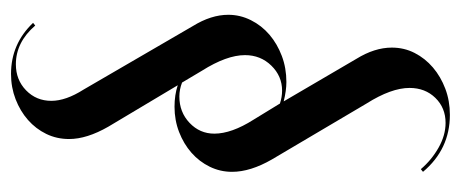

<svg xmlns="http://www.w3.org/2000/svg" viewBox="-270 -478 856 357"><g transform="rotate(-90 158.5 -299.0)"><path d="M18 -296Q18 -318 27.5 -337.5Q37 -357 53.5 -371.5Q70 -386 92 -394.5Q114 -403 139 -403Q161 -403 179 -397L102 -526Q79 -566 79 -599Q79 -622 88.5 -641.5Q98 -661 114.5 -675.5Q131 -690 153 -698.5Q175 -707 200 -707Q256 -707 295 -666L290 -662Q259 -698 218 -698Q189 -698 169.5 -679Q150 -660 150 -632Q150 -605 171 -572L289 -369Q310 -335 310 -303Q310 -281 300 -261Q290 -241 273 -226.5Q256 -212 233.5 -203.5Q211 -195 185 -195Q169 -195 149 -200L228 -65Q249 -31 249 1Q249 24 239 43.5Q229 63 212 77.5Q195 92 172.5 100.5Q150 109 124 109Q60 109 18 59L23 55Q40 75 63 88Q86 101 109 101Q137 101 155.5 82Q174 63 174 34Q174 0 145 -46L41 -222Q18 -262 18 -296ZM89 -329Q89 -297 115 -256L145 -207Q151 -205 157 -204Q163 -203 169 -203Q196 -203 215.5 -223Q235 -243 235 -272Q235 -306 206 -352L184 -389Q171 -394 158 -394Q129 -394 109 -375Q89 -356 89 -329Z"/></g></svg>

Font: Moniqa SemBd Narrow Display
Style: Regular
Weight: 600
Width: 4
Designer: Rajesh Rajput
Foundry: Rajesh Rajput
Version: Version 1.000